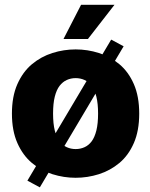

<svg xmlns="http://www.w3.org/2000/svg" viewBox="-20 -741 634 813"><path d="M96 24 450.8 -573.3 503.5 -545 148.7 52.3ZM300.3 11.8Q250.2 11.8 202 -3.4Q153.8 -18.7 115.2 -50.9Q76.7 -83.2 53.6 -135.3Q30.5 -187.3 30.5 -260Q30.5 -332.8 53.6 -384.8Q76.7 -436.8 115.2 -469.1Q153.8 -501.3 202 -516.6Q250.2 -531.8 300.3 -531.8Q350.5 -531.8 398.7 -516.6Q446.8 -501.3 485.5 -469.1Q524.2 -436.8 546.8 -384.8Q569.5 -332.8 569.5 -260Q569.5 -187.3 546.8 -135.3Q524.2 -83.2 485.5 -50.9Q446.8 -18.7 398.7 -3.4Q350.5 11.8 300.3 11.8ZM300.3 -109.8Q320.5 -109.8 337.9 -117.7Q355.3 -125.5 368.1 -142.5Q380.8 -159.5 388.1 -188.6Q395.3 -217.7 395.3 -260Q395.3 -302.3 388.1 -331.4Q380.8 -360.5 368.1 -377.5Q355.3 -394.5 337.9 -402.3Q320.5 -410.2 300.3 -410.2Q280.2 -410.2 262.8 -402.3Q245.5 -394.5 232.3 -377.5Q219.2 -360.5 211.9 -331.4Q204.7 -302.3 204.7 -260Q204.7 -217.7 211.9 -188.6Q219.2 -159.5 232.3 -142.5Q245.5 -125.5 262.8 -117.7Q280.2 -109.8 300.3 -109.8ZM248.8 -575.8 323.3 -720.7H464.8L352.2 -575.8Z"/></svg>

Font: Murecho Thin
Style: Regular
Weight: 100
Designer: Neil Summerour
Foundry: Positype
Version: Version 1.010